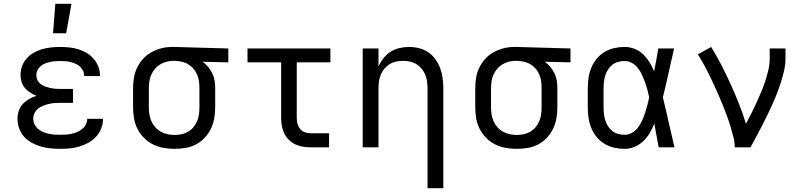

<svg xmlns="http://www.w3.org/2000/svg" viewBox="-20 -775 4240 1010"><path d="M297 8Q272 8 246 5.5Q220 3 195.5 -4Q171 -11 148 -23.5Q125 -36 107.5 -55Q90 -74 81 -99Q72 -124 72 -150Q72 -171 78.5 -191.5Q85 -212 99.5 -227.5Q114 -243 133 -254Q152 -265 172 -271Q155 -278 139 -288Q123 -298 111 -312Q99 -326 93.5 -344Q88 -362 88 -381Q88 -405 96.5 -428Q105 -451 121 -468.5Q137 -486 158 -498Q179 -510 202 -516.5Q225 -523 249 -525.5Q273 -528 297 -528Q321 -528 345 -525.5Q369 -523 392 -516Q415 -509 436 -496.5Q457 -484 473 -465.5Q489 -447 497.5 -424Q506 -401 506 -377V-375H423V-376Q423 -389 417 -402Q411 -415 401 -424.5Q391 -434 378 -439.5Q365 -445 352 -448.5Q339 -452 325 -453Q311 -454 297 -454Q284 -454 270 -453Q256 -452 243 -449Q230 -446 217 -441Q204 -436 193.5 -427Q183 -418 177 -405.5Q171 -393 171 -380Q171 -366 177 -353.5Q183 -341 194.5 -332.5Q206 -324 219 -319.5Q232 -315 245.5 -312Q259 -309 272.5 -308Q286 -307 300 -307H364V-234H300Q284 -234 268.5 -233Q253 -232 238 -228.5Q223 -225 208.5 -219.5Q194 -214 181.5 -204.5Q169 -195 162 -180.5Q155 -166 155 -151Q155 -135 161.5 -121Q168 -107 180 -97Q192 -87 206.5 -81Q221 -75 236 -71.5Q251 -68 266.5 -67Q282 -66 297 -66Q313 -66 328 -67Q343 -68 358 -71.5Q373 -75 387 -81Q401 -87 413 -97Q425 -107 432 -121Q439 -135 439 -150H522V-149Q522 -124 512.5 -99.5Q503 -75 485.5 -56Q468 -37 445.5 -24.5Q423 -12 398.5 -4.5Q374 3 348.5 5.5Q323 8 297 8ZM259 -600 271 -755H356L328 -600Z M899 8Q870 8 841 3Q812 -2 785.5 -15Q759 -28 738 -49Q717 -70 703.5 -96.5Q690 -123 685 -152Q680 -181 680 -210V-310Q680 -338 684.5 -366Q689 -394 701.5 -419.5Q714 -445 733 -466Q752 -487 777 -500.5Q802 -514 829 -521Q856 -528 885 -528H900L1181 -520V-447L1046 -450Q1062 -439 1075 -423Q1088 -407 1097 -388.5Q1106 -370 1109 -350Q1112 -330 1112 -310V-210Q1112 -181 1107 -152.5Q1102 -124 1089.5 -98Q1077 -72 1057 -50.5Q1037 -29 1011.5 -15.5Q986 -2 957 3Q928 8 899 8ZM899 -65Q917 -65 935.5 -69Q954 -73 970 -82.5Q986 -92 998 -106.5Q1010 -121 1017 -138Q1024 -155 1026.5 -173.5Q1029 -192 1029 -210V-310Q1029 -327 1027 -344.5Q1025 -362 1018.5 -378.5Q1012 -395 1001.5 -409Q991 -423 976.5 -433Q962 -443 945 -448Q928 -453 911 -454L900 -455H891Q873 -455 855 -450Q837 -445 821.5 -435.5Q806 -426 794.5 -412Q783 -398 775.5 -381Q768 -364 765.5 -346Q763 -328 763 -310V-210Q763 -191 766 -172.5Q769 -154 776.5 -137Q784 -120 797 -105.5Q810 -91 826.5 -82Q843 -73 861.5 -69Q880 -65 899 -65Z M1613 0Q1593 0 1572 -3.5Q1551 -7 1532.5 -16Q1514 -25 1499 -40Q1484 -55 1475 -74Q1466 -93 1462.5 -113.5Q1459 -134 1459 -155V-447H1282V-520H1718V-447H1541V-155Q1541 -139 1545 -124Q1549 -109 1558.5 -97Q1568 -85 1583 -79.5Q1598 -74 1613 -74H1711V0Z M2229 215V-310Q2229 -328 2226.5 -346.5Q2224 -365 2217 -382Q2210 -399 2198 -413.5Q2186 -428 2170.5 -437.5Q2155 -447 2136.5 -451Q2118 -455 2100 -455Q2082 -455 2063.5 -451Q2045 -447 2029.5 -437.5Q2014 -428 2002 -413.5Q1990 -399 1983 -382Q1976 -365 1973.5 -346.5Q1971 -328 1971 -310V0H1888V-520H1971V-424Q1981 -448 1997 -468.5Q2013 -489 2034 -502.5Q2055 -516 2080.5 -522Q2106 -528 2132 -528Q2158 -528 2184.5 -521.5Q2211 -515 2233 -500Q2255 -485 2271 -462.5Q2287 -440 2296 -415Q2305 -390 2308.5 -363.5Q2312 -337 2312 -310V215Z M2699 8Q2670 8 2641 3Q2612 -2 2585.5 -15Q2559 -28 2538 -49Q2517 -70 2503.5 -96.5Q2490 -123 2485 -152Q2480 -181 2480 -210V-310Q2480 -338 2484.5 -366Q2489 -394 2501.5 -419.5Q2514 -445 2533 -466Q2552 -487 2577 -500.5Q2602 -514 2629 -521Q2656 -528 2685 -528H2700L2981 -520V-447L2846 -450Q2862 -439 2875 -423Q2888 -407 2897 -388.5Q2906 -370 2909 -350Q2912 -330 2912 -310V-210Q2912 -181 2907 -152.5Q2902 -124 2889.5 -98Q2877 -72 2857 -50.5Q2837 -29 2811.5 -15.5Q2786 -2 2757 3Q2728 8 2699 8ZM2699 -65Q2717 -65 2735.5 -69Q2754 -73 2770 -82.5Q2786 -92 2798 -106.5Q2810 -121 2817 -138Q2824 -155 2826.5 -173.5Q2829 -192 2829 -210V-310Q2829 -327 2827 -344.5Q2825 -362 2818.5 -378.5Q2812 -395 2801.5 -409Q2791 -423 2776.5 -433Q2762 -443 2745 -448Q2728 -453 2711 -454L2700 -455H2691Q2673 -455 2655 -450Q2637 -445 2621.5 -435.5Q2606 -426 2594.5 -412Q2583 -398 2575.5 -381Q2568 -364 2565.5 -346Q2563 -328 2563 -310V-210Q2563 -191 2566 -172.5Q2569 -154 2576.5 -137Q2584 -120 2597 -105.5Q2610 -91 2626.5 -82Q2643 -73 2661.5 -69Q2680 -65 2699 -65Z M3266 8Q3238 8 3211 2Q3184 -4 3160 -18.5Q3136 -33 3118.5 -54.5Q3101 -76 3090.5 -101.5Q3080 -127 3076 -154.5Q3072 -182 3072 -210V-310Q3072 -338 3076 -365.5Q3080 -393 3090.5 -418.5Q3101 -444 3118.5 -465.5Q3136 -487 3160 -501.5Q3184 -516 3211 -522Q3238 -528 3266 -528Q3293 -528 3318.5 -518Q3344 -508 3363 -489.5Q3382 -471 3396.5 -448Q3411 -425 3421 -400Q3427 -430 3432.5 -460Q3438 -490 3443 -520H3526Q3511 -456 3497 -391.5Q3483 -327 3467 -263Q3483 -198 3497.5 -132Q3512 -66 3528 0H3445Q3439 -31 3433.5 -62Q3428 -93 3422 -125Q3412 -99 3398 -75.5Q3384 -52 3364.5 -33Q3345 -14 3319 -3Q3293 8 3266 8ZM3266 -66Q3287 -66 3305.5 -77Q3324 -88 3336.5 -105Q3349 -122 3358 -141.5Q3367 -161 3373.5 -181.5Q3380 -202 3385.5 -222.5Q3391 -243 3395 -263Q3391 -283 3385.5 -303Q3380 -323 3373 -342.5Q3366 -362 3357.5 -381Q3349 -400 3336 -416.5Q3323 -433 3305 -443.5Q3287 -454 3266 -454Q3249 -454 3232 -449.5Q3215 -445 3201.5 -434.5Q3188 -424 3178.5 -409Q3169 -394 3164 -378Q3159 -362 3157 -344.5Q3155 -327 3155 -310V-210Q3155 -193 3157 -175.5Q3159 -158 3164 -142Q3169 -126 3178.5 -111Q3188 -96 3201.5 -85.5Q3215 -75 3232 -70.5Q3249 -66 3266 -66Z M3845 0Q3845 -27 3838.5 -52.5Q3832 -78 3824.5 -103.5Q3817 -129 3808 -154Q3799 -179 3789.5 -203.5Q3780 -228 3769.5 -252.5Q3759 -277 3748 -301.5Q3737 -326 3726 -349.5Q3715 -373 3703 -397Q3691 -421 3678 -444Q3665 -467 3651 -489L3721 -528Q3750 -481 3775.5 -431.5Q3801 -382 3824 -331Q3847 -280 3867.5 -228.5Q3888 -177 3904 -124Q3919 -151 3932.5 -178.5Q3946 -206 3959 -234Q3972 -262 3984 -290.5Q3996 -319 4005.5 -348Q4015 -377 4022 -407Q4029 -437 4029 -468V-520H4112V-468Q4112 -436 4105 -405Q4098 -374 4088.5 -344Q4079 -314 4067.5 -284.5Q4056 -255 4043 -226Q4030 -197 4016 -168.5Q4002 -140 3987.5 -111.5Q3973 -83 3958 -55.5Q3943 -28 3928 0Z"/></svg>

Font: Nova Nerd Font
Style: Regular
Weight: 400
Designer: Belleve Invis
Foundry: Belleve Invis
Version: Version 24.1.4; ttfautohint (v1.8.4);Nerd Fonts 3.1.1